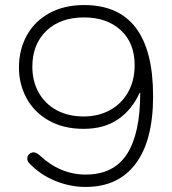

<svg xmlns="http://www.w3.org/2000/svg" viewBox="-20 -730 681 760"><path d="M95 -85Q88 -92 88 -103Q88 -114 97 -121Q105 -127 113 -127Q123 -127 136 -116Q218 -39 319 -39Q430 -39 482.5 -120Q535 -201 535 -362L533 -363Q502 -295 447 -257.5Q392 -220 311 -220Q231 -220 173 -253Q115 -286 85 -341.5Q55 -397 55 -462Q55 -533 86 -589.5Q117 -646 175.5 -678Q234 -710 313 -710Q586 -710 586 -349Q586 -174 517 -82Q448 10 319 10Q257 10 197.5 -14.5Q138 -39 95 -85ZM513 -472Q513 -560 458 -610.5Q403 -661 313 -661Q218 -661 163 -607.5Q108 -554 108 -466Q108 -408 133.5 -363Q159 -318 205 -293.5Q251 -269 311 -269Q370 -269 416 -294.5Q462 -320 487.5 -366Q513 -412 513 -472Z"/></svg>

Font: Kodchasan ExtraLight
Style: Regular
Weight: 275
Version: Version 1.000; ttfautohint (v1.6)